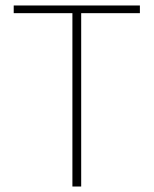

<svg xmlns="http://www.w3.org/2000/svg" viewBox="-20 -680 560 700"><path d="M244 0V-632H30V-660H490V-632H276V0Z"/></svg>

Font: Mada ExtraLight
Style: Regular
Weight: 250
Designer: Khaled Hosny
Version: Version 1.5